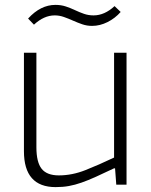

<svg xmlns="http://www.w3.org/2000/svg" viewBox="-20 -756 620 786"><path d="M208 10Q78 10 78 -137V-540H129V-153Q129 -92 150.5 -65Q172 -38 221 -38Q275 -38 329.5 -59.5Q384 -81 447 -111V-540H498V0H456L451 -67H447Q405 -47 373 -32.5Q341 -18 314 -8.5Q287 1 262 5.5Q237 10 208 10ZM95 -680Q146 -736 207 -736Q230 -736 249.5 -729.5Q269 -723 287 -714.5Q305 -706 323.5 -699.5Q342 -693 363 -693Q408 -693 449 -731L474 -707Q451 -681 420 -665.5Q389 -650 357 -650Q336 -650 317 -656.5Q298 -663 279 -671.5Q260 -680 241.5 -686.5Q223 -693 204 -693Q160 -693 119 -655Z"/></svg>

Font: Encode Sans Normal
Style: ExtraLight
Weight: 200
Designer: Pablo Impallari, Andres Torresi
Foundry: Pablo Impallari, Andres Torresi
Version: Version 1.000; ttfautohint (v1.00) -l 8 -r 50 -G 200 -x 14 -